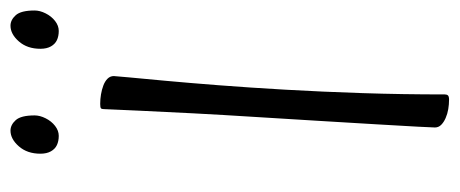

<svg xmlns="http://www.w3.org/2000/svg" viewBox="-275 -588 876 366"><g transform="rotate(-90 163.0 -405.0)"><path d="M156 13Q147 13 138 11.5Q129 10 121 6.5Q113 3 108 -2Q103 -7 103 -14Q103 -17 104.5 -46.5Q106 -76 109 -125Q112 -174 115.5 -233.5Q119 -293 123 -355.5Q127 -418 130 -475.5Q133 -533 135 -577.5Q137 -622 138 -645Q138 -649 139.5 -650.5Q141 -652 148 -652Q157 -652 166 -650.5Q175 -649 183 -646Q191 -643 196 -638Q201 -633 201 -626Q201 -623 198.5 -597Q196 -571 192 -527.5Q188 -484 183.5 -426Q179 -368 175 -298.5Q171 -229 168.5 -152.5Q166 -76 166 5Q166 9 164 11Q162 13 156 13ZM287 -731Q277 -731 269.5 -734.5Q262 -738 257.5 -746Q253 -754 253 -766Q253 -791 267 -807Q281 -823 297 -823Q308 -823 317 -813Q326 -803 326 -777Q326 -767 320.5 -756Q315 -745 306 -738Q297 -731 287 -731ZM87 -731Q77 -731 69.5 -734.5Q62 -738 57.5 -746Q53 -754 53 -766Q53 -791 67 -807Q81 -823 97 -823Q108 -823 117 -813Q126 -803 126 -777Q126 -767 120.5 -756Q115 -745 106 -738Q97 -731 87 -731Z"/></g></svg>

Font: Briem Hand Thin
Style: Regular
Weight: 100
Designer: Gunnlaugur SE Briem, Eben Sorkin
Foundry: Sorkin Type Co.
Version: Version 1.003